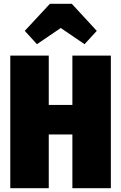

<svg xmlns="http://www.w3.org/2000/svg" viewBox="-20 -988 636 1008"><path d="M360 0V-282H236V0H34V-696H236V-437H360V-696H562V0ZM174 -756 110 -826 242 -968H357L488 -826L424 -756L299 -841Z"/></svg>

Font: Fira Sans Condensed Black
Style: Regular
Weight: 900
Width: 3
Designer: Carrois Corporate & Edenspiekermann AG
Foundry: Carrois Corporate GbR & Edenspiekermann AG
Version: Version 4.203